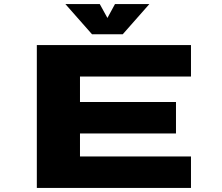

<svg xmlns="http://www.w3.org/2000/svg" viewBox="-20 -921 1090 941"><path d="M712 -901 581.5 -753H431L300.5 -901H469L506.5 -833L543.5 -901ZM916 -546H372V-421H842.5V-267H372V-154H916V0H160.5V-700H916Z"/></svg>

Font: League Mono Extended ExtraBold
Style: Regular
Weight: 800
Width: 9
Designer: Tyler Finck
Foundry: The League of Moveable Type / Tyler Finck
Version: Version 2.210